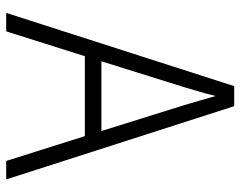

<svg xmlns="http://www.w3.org/2000/svg" viewBox="-96 -660 756 603"><g transform="rotate(90 281.5 -358.0)"><path d="M20 0 250 -716H313L543 0H485L407 -247H156L78 0ZM253 -558 172 -299H391L310 -558Q304 -579 296 -605.5Q288 -632 281 -658Q275 -632 267 -605.5Q259 -579 253 -558Z"/></g></svg>

Font: Noto Sans Mono SemiCondensed Light
Style: Regular
Weight: 300
Width: 4
Designer: Monotype Design Team
Foundry: Monotype Imaging Inc.
Version: Version 2.014; ttfautohint (v1.8.4.7-5d5b)